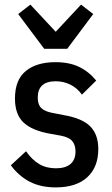

<svg xmlns="http://www.w3.org/2000/svg" viewBox="-20 -802 486 834"><path d="M222 12Q157 12 109.5 -12.5Q62 -37 27 -84L93 -145Q119 -108 150 -89.5Q181 -71 223 -71Q264 -71 286 -89.5Q308 -108 308 -144Q308 -172 294 -189Q280 -206 243 -213L198 -221Q119 -235 82 -270Q45 -305 45 -374Q45 -455 92 -493.5Q139 -532 221 -532Q281 -532 323.5 -511.5Q366 -491 398 -452L336 -391Q315 -420 285.5 -434.5Q256 -449 222 -449Q144 -449 144 -378Q144 -347 160 -332Q176 -317 211 -311L257 -302Q338 -288 372.5 -252.5Q407 -217 407 -155Q407 -76 359 -32Q311 12 222 12ZM172 -590 59 -741 112 -782 222 -664 332 -782 385 -741 272 -590Z"/></svg>

Font: IBM Plex Sans Condensed Medium
Style: Regular
Weight: 500
Width: 3
Designer: Mike Abbink, Paul van der Laan, Pieter van Rosmalen
Foundry: Bold Monday
Version: Version 1.3